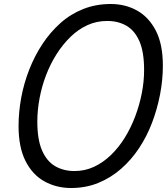

<svg xmlns="http://www.w3.org/2000/svg" viewBox="-20 -923 836 962"><path d="M336 19Q263 19 203 -14Q143 -47 108 -116Q73 -185 73 -291Q73 -362 86.5 -434.5Q100 -507 127 -575.5Q154 -644 193 -703Q232 -762 283 -807.5Q334 -853 397.5 -878Q461 -903 535 -903Q608 -903 667 -870Q726 -837 761 -769Q796 -701 796 -594Q796 -523 782 -450Q768 -377 742 -308.5Q716 -240 677 -181Q638 -122 586.5 -77Q535 -32 472.5 -6.5Q410 19 336 19ZM353 -66Q405 -66 450.5 -87Q496 -108 535.5 -146Q575 -184 605.5 -233.5Q636 -283 657.5 -340Q679 -397 690.5 -456Q702 -515 702 -572Q702 -663 678.5 -716.5Q655 -770 613.5 -794Q572 -818 517 -818Q464 -818 418 -797Q372 -776 333 -738Q294 -700 263 -651Q232 -602 210.5 -545.5Q189 -489 178 -429.5Q167 -370 167 -314Q167 -223 191 -168.5Q215 -114 257 -90Q299 -66 353 -66Z"/></svg>

Font: Playwrite DE SAS
Style: Regular
Weight: 400
Designer: Veronika Burian, José Scaglione
Foundry: TypeTogether
Version: Version 1.002